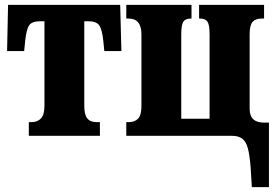

<svg xmlns="http://www.w3.org/2000/svg" viewBox="-20 -556 1129 786"><path d="M98 -56H108Q134 -56 148 -71.5Q162 -87 162 -123V-469H145Q111 -469 99.5 -452.5Q88 -436 83 -388L79 -347H9L13 -536H472L477 -347H407L403 -388Q398 -436 386 -452.5Q374 -469 343 -469H325V-123Q325 -86 337.5 -71Q350 -56 376 -56H389V0H98Z M1006 129Q1002 78 994.5 50.5Q987 23 971.5 11.5Q956 0 929 0H497V-56H507Q532 -56 545.5 -70.5Q559 -85 559 -121V-415Q559 -480 507 -480H497V-536H764V-480H761Q739 -480 730.5 -467Q722 -454 722 -415V-70H838V-415Q838 -454 829.5 -467Q821 -480 799 -480H795V-536H1061V-480H1052Q1026 -480 1014 -466.5Q1002 -453 1002 -415V-110Q1002 -54 1061 -54H1081V210H1011Z"/></svg>

Font: Noto Serif CondBlack
Style: Regular
Weight: 900
Width: 3
Designer: Monotype Design Team
Foundry: Monotype Imaging Inc.
Version: Version 1.001